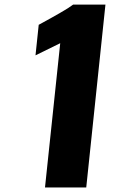

<svg xmlns="http://www.w3.org/2000/svg" viewBox="-20 -830 587 850"><path d="M179.2 0H361.8L446.8 -809.6H303.7C298.8 -805.7 291.3 -800.5 281 -793.9C270.8 -787.4 259 -780.4 245.6 -772.7C232.3 -765.1 220.2 -758.2 209.5 -752.2C198.7 -746.2 186.9 -739.7 174.1 -732.7C161.2 -725.7 153.6 -721.5 151.4 -720.2L137.2 -585L246.6 -638.7Z"/></svg>

Font: Oswald
Style: Heavy
Weight: 800
Designer: Vernon Adams
Foundry: Vernon Adams
Version: 3.0; ttfautohint (v0.95.6-bc232) -l 8 -r 50 -G 200 -x 0 -w "